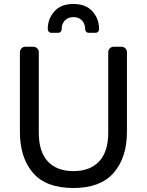

<svg xmlns="http://www.w3.org/2000/svg" viewBox="-20 -935 738 965"><path d="M239 -770H271Q280 -770 285 -775.5Q290 -781 290 -789Q290 -815 306 -832Q322 -849 349 -849Q376 -849 392 -832Q408 -815 408 -789Q408 -781 413 -775.5Q418 -770 427 -770H459Q468 -770 473 -775.5Q478 -781 478 -789Q478 -840 445 -877.5Q412 -915 349 -915Q286 -915 253 -877.5Q220 -840 220 -789Q220 -781 225 -775.5Q230 -770 239 -770ZM618 -673V-273Q618 -143 551.5 -66.5Q485 10 349 10Q211 10 145.5 -66.5Q80 -143 80 -273V-673Q80 -684 88 -692Q96 -700 107 -700H148Q159 -700 167 -692Q175 -684 175 -673V-268Q175 -172 220.5 -123.5Q266 -75 349 -75Q432 -75 478 -123.5Q524 -172 524 -268V-673Q524 -684 532 -692Q540 -700 551 -700H591Q602 -700 610 -692Q618 -684 618 -673Z"/></svg>

Font: Contemporary
Style: Regular
Weight: 400
Designer: Victor Tran
Foundry: Victor Tran
Version: Version 1.100